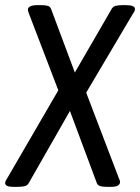

<svg xmlns="http://www.w3.org/2000/svg" viewBox="-43 -722 543 744"><path d="M7 2Q-23 2 -23 -13Q-23 -17 -20.5 -22Q-18 -27 -14 -33L183 -372L70 -667Q65 -679 65 -685Q65 -693 74.5 -697.5Q84 -702 100 -702H118Q132 -702 141.5 -699.5Q151 -697 155 -687L247 -441L390 -688Q395 -697 406 -699.5Q417 -702 430 -702H446Q480 -702 480 -687Q480 -682 477.5 -677.5Q475 -673 471 -667L291 -363L417 -33Q419 -27 421 -23Q423 -19 422 -15Q420 2 388 2H369Q355 2 345 -1Q335 -4 332 -13L228 -292L68 -12Q63 -3 52 -0.5Q41 2 27 2Z"/></svg>

Font: Asap Condensed Condensed Regular
Style: Italic
Weight: 400
Width: 3
Italic angle: -6°
Designer: Pablo Cosgaya
Foundry: Omnibus-Type
Version: Version 3.001; ttfautohint (v1.8.4.7-5d5b)